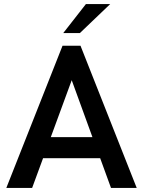

<svg xmlns="http://www.w3.org/2000/svg" viewBox="-20 -921 702 941"><path d="M11 0 286.5 -697H374.5L650 0H524L471 -145.5H191L137.5 0ZM229 -249H433L331.5 -528ZM290 -759 401 -901H520L371.5 -759Z"/></svg>

Font: HK Grotesk SemiBold
Style: Regular
Weight: 600
Designer: Alfredo Marco Pradil
Foundry: Hanken Design Co.
Version: Version 3.001;FEAKit 1.0